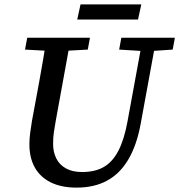

<svg xmlns="http://www.w3.org/2000/svg" viewBox="-20 -839 817 875"><path d="M221 -606 94 -613 104 -667H390L380 -613L252 -606ZM329 16Q259 16 211 -8Q163 -32 138.5 -76Q114 -120 114 -181Q114 -207 117.5 -233.5Q121 -260 126 -290L139 -360Q149 -412 158 -462.5Q167 -513 176 -564.5Q185 -616 193 -667H303L234 -288Q229 -260 225.5 -236.5Q222 -213 222 -183Q222 -146 236.5 -117Q251 -88 280.5 -71.5Q310 -55 354 -55Q413 -55 453 -78Q493 -101 519.5 -152Q546 -203 561 -285L631 -667H693L621 -274Q603 -177 565 -112.5Q527 -48 468.5 -16Q410 16 329 16ZM637 -606 523 -613 533 -667H777L767 -613L663 -606ZM332 -750 347 -819H624L609 -750Z"/></svg>

Font: Source Serif 4 Medium
Style: Italic
Weight: 500
Italic angle: -12°
Designer: Frank Grießhammer
Foundry: Adobe Systems Incorporated
Version: Version 4.004;hotconv 1.0.116;makeotfexe 2.5.65601